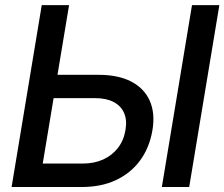

<svg xmlns="http://www.w3.org/2000/svg" viewBox="-20 -748 897 768"><path d="M176.8 -448.7H374.5Q452.6 -448.7 504.6 -421.9Q556.6 -395 578.9 -345.2Q601.1 -295.4 589.8 -227.5Q578.1 -157.7 540.8 -106.7Q503.4 -55.7 444.3 -27.8Q385.3 0 307.6 0H26.4L147 -727.5H256.3L150.9 -93.8H311.5Q356.9 -93.8 392.8 -110.1Q428.7 -126.5 451.9 -156.5Q475.1 -186.5 481.9 -228Q488.8 -267.6 476.3 -296.1Q463.9 -324.7 434.3 -340.1Q404.8 -355.5 359.4 -355.5H161.6ZM857.4 -727.5 736.8 0H627.4L748 -727.5Z"/></svg>

Font: Inter 28pt Medium
Style: Italic
Weight: 500
Italic angle: -9.3988°
Designer: Rasmus Andersson
Foundry: rsms
Version: Version 4.001;git-66647c0bb